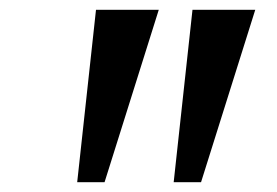

<svg xmlns="http://www.w3.org/2000/svg" viewBox="-20 -850 566 393"><path d="M305 -830 194 -477H138L176.5 -830ZM502.5 -830 391.5 -477H335.5L374 -830Z"/></svg>

Font: Merriweather 36pt
Style: Bold Italic
Weight: 700
Italic angle: -7.8°
Version: Version 2.101